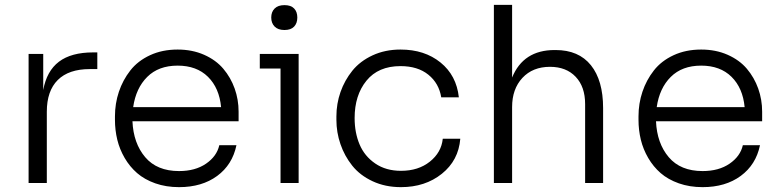

<svg xmlns="http://www.w3.org/2000/svg" viewBox="-20 -750 3191 787"><path d="M171.9 0H97.2V-528.8H157.2V-380.9Q171.4 -459 221.7 -497.1Q272 -535.2 361.8 -535.2H378.9V-466.8H348.1Q261.7 -466.8 216.8 -422.1Q171.9 -377.4 171.9 -292Z M713.9 17.1Q660.6 17.1 616.5 1.5Q572.3 -14.2 542 -40.5Q511.7 -66.9 491 -102.5Q470.2 -138.2 460.7 -177.5Q451.2 -216.8 451.2 -258.8V-272.9Q451.2 -325.7 467.3 -373.8Q483.4 -421.9 514.2 -461.2Q544.9 -500.5 595 -523.7Q645 -546.9 708 -546.9Q768.1 -546.9 816.7 -525.4Q865.2 -503.9 895.5 -468Q925.8 -432.1 941.9 -387Q958 -341.8 958 -292V-252.9H522.9Q526.9 -162.6 575.2 -105.7Q623.5 -48.8 713.9 -48.8Q780.3 -48.8 824.5 -79.1Q868.7 -109.4 878.9 -154.8H949.2Q932.6 -74.7 870.1 -28.8Q807.6 17.1 713.9 17.1ZM525.9 -311H886.2Q878.9 -389.2 832.5 -435.1Q786.1 -481 708 -481Q629.9 -481 583.5 -434.8Q537.1 -388.7 525.9 -311Z M1185.5 -640.9Q1172.4 -627 1146 -627Q1119.6 -627 1105.7 -641.1Q1091.8 -655.3 1091.8 -678.2Q1091.8 -701.2 1105.7 -715.1Q1119.6 -729 1146 -729Q1172.4 -729 1185.5 -715.3Q1198.7 -701.7 1198.7 -678.2Q1198.7 -654.8 1185.5 -640.9ZM1204.1 0H1129.9V-469.2H1044.9V-528.8H1204.1Z M1623.5 17.1Q1559.1 17.1 1507.3 -7.1Q1455.6 -31.2 1423.8 -71Q1392.1 -110.8 1375.5 -159.2Q1358.9 -207.5 1358.9 -258.8V-272.9Q1358.9 -324.7 1375.7 -372.8Q1392.6 -420.9 1424.3 -460.2Q1456.1 -499.5 1507.3 -523.2Q1558.6 -546.9 1621.6 -546.9Q1720.2 -546.9 1785.6 -493.9Q1851.1 -440.9 1860.8 -351.1H1788.6Q1779.3 -408.7 1735.8 -443.8Q1692.4 -479 1621.6 -479Q1530.8 -479 1482.2 -419.4Q1433.6 -359.9 1433.6 -266.1Q1433.6 -206.1 1453.9 -158Q1474.1 -109.9 1518.1 -79.8Q1562 -49.8 1623.5 -49.8Q1694.8 -49.8 1741.9 -87.4Q1789.1 -125 1794.9 -181.2H1866.7Q1859.4 -92.3 1791 -37.6Q1722.7 17.1 1623.5 17.1Z M2079.1 0H2004.4V-730H2079.1V-432.1Q2125 -544.9 2253.4 -544.9H2257.3Q2352.1 -544.9 2402.1 -482.7Q2452.1 -420.4 2452.1 -307.1V0H2378.4V-323.2Q2378.4 -394.5 2339.6 -435.3Q2300.8 -476.1 2234.4 -476.1Q2163.6 -476.1 2121.3 -430.7Q2079.1 -385.3 2079.1 -311Z M2859.9 17.1Q2806.6 17.1 2762.5 1.5Q2718.3 -14.2 2688 -40.5Q2657.7 -66.9 2637 -102.5Q2616.2 -138.2 2606.7 -177.5Q2597.2 -216.8 2597.2 -258.8V-272.9Q2597.2 -325.7 2613.3 -373.8Q2629.4 -421.9 2660.2 -461.2Q2690.9 -500.5 2741 -523.7Q2791 -546.9 2854 -546.9Q2914.1 -546.9 2962.6 -525.4Q3011.2 -503.9 3041.5 -468Q3071.8 -432.1 3087.9 -387Q3104 -341.8 3104 -292V-252.9H2668.9Q2672.9 -162.6 2721.2 -105.7Q2769.5 -48.8 2859.9 -48.8Q2926.3 -48.8 2970.5 -79.1Q3014.6 -109.4 3024.9 -154.8H3095.2Q3078.6 -74.7 3016.1 -28.8Q2953.6 17.1 2859.9 17.1ZM2671.9 -311H3032.2Q3024.9 -389.2 2978.5 -435.1Q2932.1 -481 2854 -481Q2775.9 -481 2729.5 -434.8Q2683.1 -388.7 2671.9 -311Z"/></svg>

Font: Sora Light
Style: Regular
Weight: 300
Designer: Jonathan Barnbrook, Julián Moncada
Foundry: Barnbrook Fonts
Version: Version 2.000